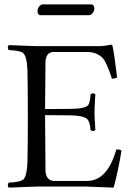

<svg xmlns="http://www.w3.org/2000/svg" viewBox="-20 -857 607 882"><path d="M389.2 -787.1H165.5Q153.3 -788.1 152.3 -805.2Q152.3 -822.8 166.5 -833.5Q170.9 -836.4 174.3 -836.9H399.4Q412.1 -835.9 413.6 -819.8Q413.6 -801.3 398.4 -790Q393.1 -787.6 389.2 -787.1ZM304.2 -356.9Q372.6 -357.4 385.7 -375Q394 -387.2 396 -423.8Q407.2 -433.1 418 -423.8Q417.5 -411.6 416 -390.1Q414.1 -357.4 414.1 -337.9Q414.1 -321.3 416 -297.9Q417.5 -275.4 418 -259.8Q406.7 -250.5 396 -259.8Q393.1 -300.3 378.4 -312Q358.4 -326.2 304.2 -327.1L187 -328.1Q187 -328.1 189 -71.8Q189 -69.8 189 -68.8Q193.4 -28.3 226.1 -25.9H381.8Q473.6 -27.3 514.2 -169.9Q525.9 -172.4 535.6 -166.5Q537.6 -165.5 538.1 -165Q522.9 -70.8 502 4.9Q501 4.9 374 0H151.9Q136.7 0 92.3 2Q43.9 4.4 20 4.9Q11.7 -6.8 20 -18.1Q75.2 -20.5 88.4 -33.7Q103.5 -50.8 106 -108.9Q107.9 -191.9 107.9 -320.8Q107.9 -454.6 106 -536.1Q103.5 -600.1 85 -614.3Q69.8 -625 20 -627Q11.7 -638.7 20 -649.9Q44.9 -649.4 92.3 -647Q134.8 -645 149.9 -645H441.9Q454.6 -645 492.2 -651.9Q495.6 -650.4 496.1 -648.9Q503.9 -618.2 518.1 -501Q503.4 -494.6 494.1 -496.1Q470.7 -568.8 452.1 -589.8Q426.3 -617.2 381.8 -618.2H226.1Q195.3 -618.2 189.9 -582Q189.5 -577.6 189 -574.2L187 -356Z"/></svg>

Font: Linux Libertine Display O
Style: Regular
Weight: 400
Designer: Philipp H. Poll
Foundry: Philipp H. Poll
Version: Version 5.0.9